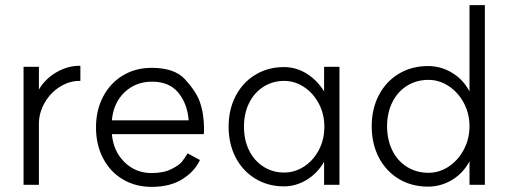

<svg xmlns="http://www.w3.org/2000/svg" viewBox="-20 -722 1992 750"><path d="M72 -461H132V-372Q156 -414 201 -440Q246 -466 294 -465V-406Q253 -407 215.5 -384Q178 -361 155 -321.5Q132 -282 132 -238V0H72Z M355 -224Q355 -291 382.5 -344Q410 -397 459.5 -427Q509 -457 572 -457Q661 -457 701.5 -413.5Q742 -370 758 -331Q769 -302 773 -273Q777 -244 777 -224Q777 -204 776 -198H417Q423 -131 466.5 -88.5Q510 -46 572 -46Q619 -46 649.5 -61.5Q680 -77 690 -89.5Q700 -102 713 -123L761 -97Q741 -53 693 -22.5Q645 8 572 8Q509 8 459.5 -21.5Q410 -51 382.5 -104Q355 -157 355 -224ZM574 -403Q510 -403 466.5 -361.5Q423 -320 417 -252H717Q712 -317 676.5 -360Q641 -403 574 -403Z M873 -227Q873 -294 900.5 -347Q928 -400 977.5 -430Q1027 -460 1089 -460Q1136 -460 1177 -435Q1218 -410 1246 -365V-461H1306V0H1246V-90Q1220 -45 1178 -19.5Q1136 6 1089 6Q1027 6 977.5 -24Q928 -54 900.5 -107Q873 -160 873 -227ZM1247 -227Q1247 -277 1225 -318Q1203 -359 1167 -382.5Q1131 -406 1090 -406Q1045 -406 1009 -383Q973 -360 953 -319.5Q933 -279 933 -227Q933 -175 953 -134.5Q973 -94 1009 -71Q1045 -48 1090 -48Q1131 -48 1167 -71Q1203 -94 1225 -135Q1247 -176 1247 -227Z M1432 -229Q1432 -297 1460 -350.5Q1488 -404 1538 -434Q1588 -464 1652 -464Q1702 -464 1745.5 -438Q1789 -412 1814 -365V-702H1874V0H1814V-92Q1789 -45 1745.5 -19Q1702 7 1652 7Q1588 7 1538 -23Q1488 -53 1460 -106.5Q1432 -160 1432 -229ZM1814 -229Q1814 -278 1792 -319.5Q1770 -361 1733 -385.5Q1696 -410 1654 -410Q1607 -410 1570 -387Q1533 -364 1512.5 -322.5Q1492 -281 1492 -229Q1492 -176 1512.5 -134.5Q1533 -93 1570 -70Q1607 -47 1654 -47Q1696 -47 1733 -71.5Q1770 -96 1792 -138Q1814 -180 1814 -229Z"/></svg>

Font: SUITE Light
Style: Regular
Weight: 300
Designer: Sun
Foundry: Sun
Version: Version 2.040